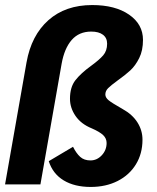

<svg xmlns="http://www.w3.org/2000/svg" viewBox="-24 -730 622 760"><path d="M169 -92 265 -149Q278 -123 293.5 -109Q309 -95 334 -95Q360 -95 379 -115.5Q398 -136 398 -164Q398 -182 384.5 -195Q371 -208 339 -222Q297 -239 275 -271Q253 -303 253 -339Q253 -385 274.5 -412.5Q296 -440 336 -469Q369 -493 384.5 -511Q400 -529 400 -557Q400 -580 383.5 -592.5Q367 -605 337 -605Q289 -605 260 -572Q231 -539 220 -478L136 0H-4L81 -483Q100 -590 167.5 -650Q235 -710 341 -710Q432 -710 487 -672Q542 -634 542 -572Q542 -530 527 -500Q512 -470 492 -451.5Q472 -433 441 -411Q415 -392 404 -381Q393 -370 393 -356Q393 -344 405.5 -333.5Q418 -323 462 -298Q500 -277 520 -245.5Q540 -214 540 -177Q540 -122 514 -79.5Q488 -37 441.5 -13.5Q395 10 335 10Q271 10 228 -16Q185 -42 169 -92Z"/></svg>

Font: Sarabun ExtraBold
Style: Italic
Weight: 800
Italic angle: -10°
Designer: Suppakit Chalermlarp | Katatrad Co.,Ltd.
Foundry: Cadson Demak Co.,Ltd.
Version: Version 1.000; ttfautohint (v1.6)